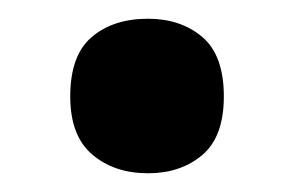

<svg xmlns="http://www.w3.org/2000/svg" viewBox="-20 -173 314 205"><path d="M55 -70Q55 -114 78 -133.5Q101 -153 138 -153Q173 -153 196 -133.5Q219 -114 219 -70Q219 -27 196 -7.5Q173 12 138 12Q102 12 78.5 -8Q55 -28 55 -70Z"/></svg>

Font: Noto Sans SemiCondensed
Style: Regular
Weight: 400
Width: 4
Version: Version 2.013